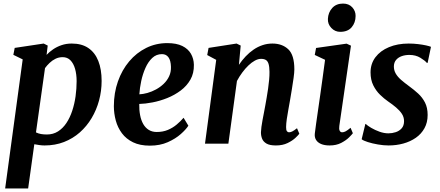

<svg xmlns="http://www.w3.org/2000/svg" viewBox="-20 -815 2496 1089"><path d="M9.2 254 108.7 -478.1 55.7 -504 63.4 -543.3 227.8 -568 250.6 -556.6 244.2 -503.8Q259.8 -520.4 281.1 -535.1Q302.3 -549.7 328.8 -558.8Q355.4 -568 387.3 -568Q443.8 -568 481.3 -542.4Q518.9 -516.7 537.6 -469.3Q556.4 -421.9 556.4 -356Q556.4 -299.2 541.9 -245.4Q527.4 -191.6 499.8 -145.3Q472.2 -99 432.8 -64Q393.3 -29.1 342.9 -9.5Q292.5 10 233 10Q219.1 10 204 7.9Q189 5.7 174.6 3.1L139.6 254ZM184 -64.1Q196.8 -57.7 212 -54.9Q227.3 -52.2 245.7 -52.2Q281.6 -52.2 309.1 -69.7Q336.7 -87.3 356.7 -117.3Q376.7 -147.4 389.6 -186.4Q402.5 -225.4 408.6 -268.6Q414.6 -311.9 414.6 -354.7Q414.6 -393.7 405.8 -424.5Q396.9 -455.3 379.5 -473.1Q362 -490.8 335.4 -490.8Q313.3 -490.8 294.7 -481.6Q276 -472.4 261.2 -458.1Q246.3 -443.9 235.3 -428.7Z M1048.4 -102Q1035.1 -81 1005.4 -54.6Q975.6 -28.1 931.5 -8.5Q887.4 11.1 830 11.1Q773.8 11.1 734.7 -7.9Q695.6 -26.9 671.5 -59.2Q647.5 -91.4 636.7 -131.4Q625.9 -171.3 625.8 -212.6Q625.9 -288.3 648.9 -353.3Q671.8 -418.3 712.9 -467Q754 -515.7 809.2 -543.1Q864.4 -570.5 928.8 -570.5Q980.8 -570.5 1013.8 -554.3Q1046.8 -538.1 1062.9 -510.2Q1078.9 -482.3 1079.7 -447.8Q1080.7 -399.9 1060.1 -363.6Q1039.5 -327.4 1005 -301.6Q970.4 -275.7 928.9 -259Q887.4 -242.4 845.7 -234.3Q804 -226.2 769.8 -225.4Q769.1 -190.3 774.8 -161.3Q780.4 -132.3 792.7 -111Q805 -89.8 824.1 -78.1Q843.2 -66.4 868.9 -66.4Q903.9 -66.4 931.9 -78.1Q959.8 -89.8 982 -108.4Q1004.2 -127 1021.2 -147ZM898.6 -508Q866.6 -508 843.5 -486.3Q820.3 -464.5 804.9 -429.7Q789.5 -395 781 -355.4Q772.6 -315.8 770.4 -280Q791.7 -281 816.5 -287.9Q841.2 -294.9 865 -307.8Q888.9 -320.8 908.4 -339.5Q928 -358.1 939.3 -382.5Q950.7 -406.8 949.6 -436.4Q948.6 -472 935.5 -490Q922.4 -508 898.6 -508Z M1335.1 -447.4Q1352.8 -473.4 1373.6 -495.4Q1394.4 -517.4 1418.4 -533.7Q1442.3 -550.1 1469.1 -559Q1495.8 -568 1525.1 -568Q1580.5 -568 1615 -535.6Q1649.5 -503.2 1649.5 -421.2Q1649.5 -403.9 1645.2 -372.9Q1640.9 -341.9 1635.3 -308Q1629.7 -274 1625.1 -247Q1620.9 -222 1615.7 -194.2Q1610.5 -166.4 1606.7 -140.2Q1602.9 -114 1602.7 -94.2Q1602.5 -76.6 1607.6 -70.6Q1612.6 -64.6 1619.1 -64.6Q1628.1 -64.6 1638.2 -69.8Q1648.4 -74.9 1664.6 -87.7L1677.7 -56.6Q1673.3 -49.7 1656.3 -33.6Q1639.3 -17.4 1611.3 -3.7Q1583.3 10 1544.7 10Q1509.6 10 1491.3 -0.8Q1473 -11.6 1466.4 -28.8Q1459.8 -46 1460.1 -65.2Q1460.4 -78 1462.8 -95.5Q1465.1 -113.1 1469 -133.8Q1472.9 -154.4 1477.1 -176.1Q1481.2 -197.7 1484.9 -217.9Q1488.5 -238.3 1492.7 -262.3Q1496.9 -286.2 1500.5 -311.5Q1504 -336.8 1506.4 -361.4Q1508.8 -385.9 1508.5 -407.7Q1508.1 -436.9 1503.2 -452.7Q1498.3 -468.6 1487.9 -474.9Q1477.5 -481.2 1460.7 -481.2Q1444 -481.2 1425.6 -471.2Q1407.2 -461.2 1389.1 -443.8Q1371 -426.5 1354.2 -403.8Q1337.4 -381.2 1323.9 -355.7L1275.3 0H1142.7L1206.3 -475.5L1155.3 -502.8L1163 -543.3L1321.8 -568L1345.2 -556.6Z M1849.7 10Q1820.6 10 1800.9 1.6Q1781.2 -6.8 1772.2 -22.2Q1763.1 -37.5 1765.7 -58.6Q1768.2 -80.8 1772.9 -113.3Q1777.6 -145.8 1783.4 -186.5Q1789.2 -227.2 1796 -274.1Q1802.8 -321.1 1809.7 -372.1Q1816.6 -423.1 1823.7 -475.8L1765.3 -503.4L1772.7 -542.9L1945.8 -567.4L1970.6 -556L1904.6 -101.1Q1902 -83.1 1906.5 -73.9Q1911 -64.6 1920.9 -64.6Q1930.1 -64.6 1940.8 -70.3Q1951.4 -75.9 1968.4 -90.2L1981.4 -59.4Q1976.2 -52.1 1959.5 -35.4Q1942.7 -18.8 1915.1 -4.4Q1887.5 10 1849.7 10ZM1909.5 -634.4Q1880.2 -634.4 1859.3 -656.4Q1838.4 -678.3 1839.8 -707.9Q1841.6 -744.5 1864.3 -769.6Q1887 -794.7 1925.5 -794.7Q1958.6 -794.7 1978 -773.5Q1997.3 -752.2 1996.9 -724.3Q1996.6 -686.3 1974.6 -660.4Q1952.5 -634.4 1909.5 -634.4Z M2405.5 -458.6H2400.8Q2390.8 -471.1 2364.3 -487.3Q2337.9 -503.5 2301.9 -503.5Q2278.2 -503.5 2258.5 -496.5Q2238.7 -489.4 2226.7 -475.3Q2214.7 -461.3 2214 -439.4Q2213.6 -417.3 2224.1 -398.6Q2234.6 -379.9 2254.4 -362.5Q2274.3 -345.2 2301 -325.7Q2327.7 -306.3 2351.6 -284.5Q2375.4 -262.7 2390.5 -233.5Q2405.5 -204.2 2405.5 -163.1Q2405.5 -119.9 2387.5 -87.6Q2369.6 -55.2 2338.5 -33.5Q2307.4 -11.9 2267.6 -0.9Q2227.9 10 2183.9 10Q2155.4 10 2123.6 4.4Q2091.7 -1.1 2066.3 -9.2Q2040.8 -17.2 2031.3 -25.3L2052.3 -112.1H2054.1Q2064.7 -102.1 2085.8 -89.6Q2107 -77.2 2132.8 -67.9Q2158.7 -58.7 2183.2 -58.7Q2203.9 -58.7 2224.3 -65.3Q2244.6 -71.9 2258.2 -87.1Q2271.7 -102.3 2271.7 -128Q2271.7 -150.6 2259.4 -169.4Q2247.1 -188.1 2226.5 -205.5Q2206 -222.9 2180.4 -240.3Q2158.5 -255.4 2135.7 -277.6Q2112.8 -299.8 2097.2 -331Q2081.7 -362.3 2081.7 -404.4Q2081.7 -453.5 2109.4 -490.3Q2137.1 -527.1 2186 -547.5Q2234.9 -568 2298 -568Q2324.7 -568 2350.7 -564.9Q2376.7 -561.9 2396.5 -557.5Q2416.2 -553.1 2424.4 -549.4Z"/></svg>

Font: Merriweather Light
Style: Italic
Weight: 300
Italic angle: -7.8°
Designer: Eben Sorkin
Foundry: Eben Sorkin
Version: Version 2.101